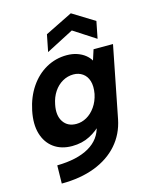

<svg xmlns="http://www.w3.org/2000/svg" viewBox="-135 -820 868 1106"><g transform="rotate(-15 299.0 -267.0)"><path d="M470 -500H586L502 -74Q485 11 431 72.5Q377 134 291 167Q205 200 93 200L95 92Q215 90 286 49Q357 8 373 -69V-71L391 -77Q361 -42 314 -17.5Q267 7 208 7Q143 7 99 -25Q55 -57 38 -114.5Q21 -172 37 -250Q53 -328 92.5 -386Q132 -444 188.5 -475.5Q245 -507 311 -507Q345 -507 372.5 -497.5Q400 -488 419.5 -472.5Q439 -457 450 -438ZM174 -250Q161 -187 186.5 -148.5Q212 -110 264 -110Q296 -110 325.5 -126.5Q355 -143 377.5 -175Q400 -207 409 -250Q417 -295 407.5 -326Q398 -357 374.5 -373.5Q351 -390 320 -390Q285 -390 254.5 -372.5Q224 -355 203 -323.5Q182 -292 174 -250ZM508 -552 377 -637 213 -552 233 -653 397 -734 528 -653Z"/></g></svg>

Font: Albert Sans
Style: Bold Italic
Weight: 700
Italic angle: -11.25°
Designer: Andreas Rasmussen
Foundry: a.Foundry
Version: Version 1.025